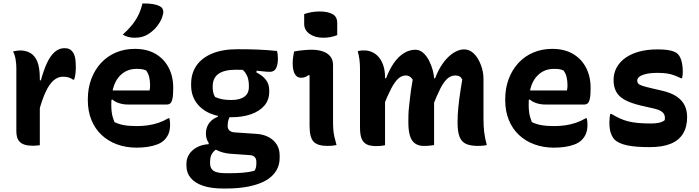

<svg xmlns="http://www.w3.org/2000/svg" viewBox="-20 -834 4020 1104"><path d="M203 -372H215Q231 -431 250.5 -472.5Q270 -514 295 -535.5Q320 -557 350 -557Q363 -557 373.5 -554Q384 -551 392 -542Q404 -531 410 -509.5Q416 -488 416 -450Q416 -440 415.5 -430.5Q415 -421 414 -411.5Q413 -402 411 -393Q409 -384 406 -376H400Q387 -385 374 -389Q361 -393 343 -393Q313 -393 288.5 -372Q264 -351 243 -306.5Q222 -262 203 -191ZM209 1Q201 2 195 2.5Q189 3 183 3.5Q177 4 170 4Q142 4 123.5 -1.5Q105 -7 94 -18Q83 -29 78.5 -44.5Q74 -60 74 -79Q74 -119 74 -157Q74 -195 74 -231.5Q74 -268 74 -302.5Q74 -337 74 -372Q74 -407 74 -441Q74 -468 69.5 -494Q65 -520 55 -538Q62 -540 69 -541Q76 -542 82.5 -543Q89 -544 96 -544Q128 -544 154 -529.5Q180 -515 194.5 -480Q209 -445 209 -382Q209 -343 209 -302.5Q209 -262 209 -222.5Q209 -183 209 -144.5Q209 -106 209 -69.5Q209 -33 209 1Z M755 -553Q825 -553 874 -524.5Q923 -496 949.5 -445.5Q976 -395 976 -329V-324Q976 -286 971.5 -266Q967 -246 959 -239.5Q951 -233 941 -233H717Q688 -233 664 -241Q640 -249 626 -262L605 -252L609 -314H840Q842 -321 842.5 -329.5Q843 -338 843 -345Q843 -369 838 -390.5Q833 -412 820 -429Q808 -434 797 -436Q786 -438 765 -438Q700 -438 660 -387.5Q620 -337 620 -234V-229Q620 -209 622 -192Q624 -175 628.5 -160Q633 -145 638 -132Q662 -120 692.5 -114.5Q723 -109 767 -109Q800 -109 831 -113.5Q862 -118 891.5 -128Q921 -138 948 -154H954Q956 -145 957 -136Q958 -127 958 -118Q958 -87 949.5 -66Q941 -45 925 -29Q909 -13 884 -3.5Q859 6 829 10.5Q799 15 766 15Q704 15 652.5 -4Q601 -23 563.5 -58.5Q526 -94 505.5 -144.5Q485 -195 485 -258V-263Q485 -327 505 -380Q525 -433 561 -472Q597 -511 646.5 -532Q696 -553 755 -553ZM799 -814Q831 -815 856.5 -811Q882 -807 899 -798Q913 -791 917 -778Q921 -765 917 -751Q911 -726 898 -704.5Q885 -683 868.5 -666.5Q852 -650 833 -638Q815 -627 796.5 -622Q778 -617 754 -617Q734 -617 717.5 -621.5Q701 -626 686 -635Q717 -663 738.5 -689.5Q760 -716 775 -746Q790 -776 799 -814Z M1164 -65Q1164 -87 1171.5 -106Q1179 -125 1194.5 -139.5Q1210 -154 1233 -163V-178L1307 -172Q1297 -158 1293 -142.5Q1289 -127 1289 -108Q1289 -94 1298.5 -84.5Q1308 -75 1326 -73L1458 -64Q1496 -61 1525 -45.5Q1554 -30 1571 -3.5Q1588 23 1588 60V75Q1588 115 1568 148Q1548 181 1509 203.5Q1470 226 1412 238Q1354 250 1277 250H1263Q1194 250 1147 234Q1100 218 1076 188.5Q1052 159 1052 119V107Q1052 77 1068 52.5Q1084 28 1113 12.5Q1142 -3 1180 -5V-28L1247 11Q1226 21 1213 33Q1200 45 1194 60Q1188 75 1188 95V105Q1188 125 1197.5 138Q1207 151 1227.5 156.5Q1248 162 1280 162H1298Q1342 162 1377.5 159Q1413 156 1443 148Q1450 138 1452 127.5Q1454 117 1454 106V96Q1454 79 1444.5 69Q1435 59 1417 58L1303 50Q1260 46 1229 30.5Q1198 15 1181 -10Q1164 -35 1164 -65ZM1357 -446 1455 -443V-417Q1490 -400 1509 -375Q1528 -350 1528 -316V-306Q1528 -259 1500 -226.5Q1472 -194 1423 -177Q1374 -160 1312 -160Q1244 -159 1191.5 -180.5Q1139 -202 1109 -244Q1079 -286 1079 -343V-352Q1079 -412 1109.5 -456.5Q1140 -501 1199.5 -526Q1259 -551 1346 -551Q1410 -551 1461.5 -549Q1513 -547 1572 -541Q1575 -535 1576.5 -522.5Q1578 -510 1578 -497Q1578 -463 1567.5 -442Q1557 -421 1532 -421Q1513 -421 1489.5 -424Q1466 -427 1429 -430Q1392 -433 1336 -433Q1270 -433 1236.5 -409.5Q1203 -386 1203 -337V-329Q1203 -316 1206 -302.5Q1209 -289 1217 -276Q1238 -267 1259 -263Q1280 -259 1311 -259Q1359 -259 1385 -278Q1411 -297 1411 -333V-344Q1411 -361 1407 -379Q1403 -397 1391.5 -414.5Q1380 -432 1357 -446Z M1760 -111Q1760 -135 1760 -163.5Q1760 -192 1760 -222Q1760 -252 1760 -282.5Q1760 -313 1760 -343Q1760 -373 1760 -401L1754 -402Q1750 -399 1745 -396Q1740 -393 1735 -391Q1730 -389 1723.5 -388Q1717 -387 1710 -387Q1688 -387 1675.5 -408Q1663 -429 1663 -470Q1663 -488 1665.5 -506Q1668 -524 1671 -538Q1682 -540 1691.5 -541.5Q1701 -543 1711 -544Q1721 -545 1731 -546Q1741 -547 1751.5 -547.5Q1762 -548 1773 -548Q1808 -548 1836 -538.5Q1864 -529 1879.5 -509.5Q1895 -490 1895 -459Q1895 -421 1895 -379.5Q1895 -338 1895 -296Q1895 -254 1895 -213.5Q1895 -173 1895 -137Q1895 -110 1896.5 -89.5Q1898 -69 1902.5 -48.5Q1907 -28 1915 0Q1901 3 1889 4Q1877 5 1863 5Q1806 5 1783 -19.5Q1760 -44 1760 -111ZM1729 -753Q1737 -756 1748 -759Q1759 -762 1770.5 -764Q1782 -766 1794.5 -767Q1807 -768 1819 -768Q1863 -768 1891 -753.5Q1919 -739 1919 -701V-632Q1911 -629 1901.5 -626Q1892 -623 1881.5 -621Q1871 -619 1860.5 -618Q1850 -617 1839 -617Q1791 -617 1760 -639Q1729 -661 1729 -697Z M2779 0Q2771 2 2762.5 3Q2754 4 2746 4.5Q2738 5 2728 5Q2686 5 2660 -6.5Q2634 -18 2622.5 -47.5Q2611 -77 2611 -128Q2611 -150 2612 -172.5Q2613 -195 2615.5 -218Q2618 -241 2621 -266Q2624 -291 2628.5 -318.5Q2633 -346 2638 -376Q2633 -388 2623.5 -394Q2614 -400 2598 -400Q2573 -400 2552.5 -382Q2532 -364 2512 -325Q2492 -286 2467 -221V-384H2482Q2501 -435 2528.5 -472.5Q2556 -510 2587.5 -530Q2619 -550 2648 -550Q2674 -550 2694.5 -534.5Q2715 -519 2729.5 -493.5Q2744 -468 2752 -439Q2760 -410 2760 -380Q2760 -354 2760 -326Q2760 -298 2760 -269.5Q2760 -241 2760 -212Q2760 -183 2760 -154Q2760 -108 2764 -75Q2768 -42 2779 0ZM2476 0Q2469 1 2459.5 2.5Q2450 4 2439.5 4.5Q2429 5 2416 5Q2386 5 2366 -9.5Q2346 -24 2337 -54Q2328 -84 2328 -132Q2328 -153 2328.5 -173.5Q2329 -194 2331.5 -215.5Q2334 -237 2336.5 -262Q2339 -287 2343 -314.5Q2347 -342 2353 -376Q2348 -384 2342 -389Q2336 -394 2329.5 -397Q2323 -400 2313 -400Q2290 -400 2270 -382Q2250 -364 2229 -324Q2208 -284 2182 -218V-384H2200Q2219 -435 2245 -472Q2271 -509 2302.5 -528.5Q2334 -548 2368 -548Q2393 -548 2413 -530.5Q2433 -513 2447 -485.5Q2461 -458 2468.5 -429.5Q2476 -401 2476 -379Q2476 -333 2476 -286.5Q2476 -240 2476 -193Q2476 -146 2476 -97.5Q2476 -49 2476 0ZM2194 1Q2189 2 2183 3Q2177 4 2171.5 4.5Q2166 5 2159 5.5Q2152 6 2143 6Q2121 6 2104.5 2Q2088 -2 2075.5 -13Q2063 -24 2056.5 -45Q2050 -66 2050 -102Q2050 -157 2050 -213Q2050 -269 2050 -325Q2050 -381 2050 -437Q2050 -467 2047 -490.5Q2044 -514 2037 -540Q2042 -541 2047 -542Q2052 -543 2056.5 -543.5Q2061 -544 2066 -544Q2071 -544 2076 -544Q2098 -544 2119.5 -534.5Q2141 -525 2157.5 -506Q2174 -487 2184 -457.5Q2194 -428 2194 -389Q2194 -325 2194 -260Q2194 -195 2194 -129.5Q2194 -64 2194 1Z M3155 -553Q3225 -553 3274 -524.5Q3323 -496 3349.5 -445.5Q3376 -395 3376 -329V-324Q3376 -286 3371.5 -266Q3367 -246 3359 -239.5Q3351 -233 3341 -233H3117Q3088 -233 3064 -241Q3040 -249 3026 -262L3005 -252L3009 -314H3240Q3242 -321 3242.5 -329.5Q3243 -338 3243 -345Q3243 -369 3238 -390.5Q3233 -412 3220 -429Q3208 -434 3197 -436Q3186 -438 3165 -438Q3100 -438 3060 -387.5Q3020 -337 3020 -234V-229Q3020 -209 3022 -192Q3024 -175 3028.5 -160Q3033 -145 3038 -132Q3062 -120 3092.5 -114.5Q3123 -109 3167 -109Q3200 -109 3231 -113.5Q3262 -118 3291.5 -128Q3321 -138 3348 -154H3354Q3356 -145 3357 -136Q3358 -127 3358 -118Q3358 -87 3349.5 -66Q3341 -45 3325 -29Q3309 -13 3284 -3.5Q3259 6 3229 10.5Q3199 15 3166 15Q3104 15 3052.5 -4Q3001 -23 2963.5 -58.5Q2926 -94 2905.5 -144.5Q2885 -195 2885 -258V-263Q2885 -327 2905 -380Q2925 -433 2961 -472Q2997 -511 3046.5 -532Q3096 -553 3155 -553Z M3725 -124Q3751 -124 3770.5 -128.5Q3790 -133 3802 -143Q3805 -160 3800.5 -172.5Q3796 -185 3781.5 -194.5Q3767 -204 3740 -210L3665 -227Q3607 -241 3573 -259.5Q3539 -278 3523.5 -306Q3508 -334 3508 -374Q3508 -414 3526.5 -447Q3545 -480 3578.5 -503Q3612 -526 3658 -538Q3704 -550 3760 -550Q3792 -550 3815 -547Q3838 -544 3853.5 -538Q3869 -532 3877 -524Q3887 -514 3893 -499.5Q3899 -485 3902.5 -465.5Q3906 -446 3906 -420Q3906 -411 3905 -402Q3904 -393 3902 -384H3896Q3875 -394 3856.5 -401Q3838 -408 3815.5 -411.5Q3793 -415 3761 -415Q3720 -415 3694 -408.5Q3668 -402 3656 -392.5Q3644 -383 3644 -370Q3644 -360 3650.5 -353Q3657 -346 3675.5 -340Q3694 -334 3729 -326L3785 -313Q3838 -301 3870 -279.5Q3902 -258 3916.5 -228.5Q3931 -199 3931 -161Q3931 -104 3907 -65Q3883 -26 3835.5 -7Q3788 12 3716 12Q3675 12 3642.5 9.5Q3610 7 3585 1.5Q3560 -4 3543 -12Q3526 -20 3515 -30Q3502 -43 3493 -66.5Q3484 -90 3484 -131Q3484 -146 3485.5 -158Q3487 -170 3489 -179H3495Q3521 -164 3543.5 -153.5Q3566 -143 3591 -136.5Q3616 -130 3648 -127Q3680 -124 3725 -124Z"/></svg>

Font: Recursive Casual
Style: Bold
Weight: 700
Version: Version 1.085